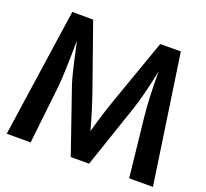

<svg xmlns="http://www.w3.org/2000/svg" viewBox="-141 -969 1282 1192"><g transform="rotate(20 500.0 -373.0)"><path d="M784 -334 826 52H983L858 -798L722 -797L576 -384C550 -311 522 -224 500 -141C478 -221 451 -309 426 -380L279 -797L141 -798L17 52H175L218 -334C227 -417 229 -639 229 -641C231 -631 272 -434 295 -368L440 52H561L698 -351C728 -439 747 -519 771 -635C771 -523 774 -426 784 -334Z"/></g></svg>

Font: LINE Seed JP App_OTF Bold
Style: Regular
Weight: 700
Designer: LINE & Fontrix & Fontworks
Version: Version 1.009